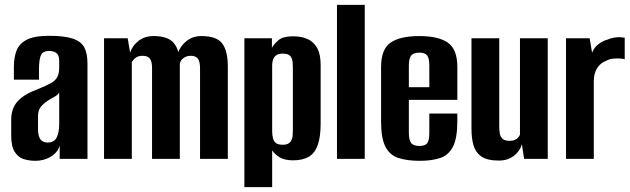

<svg xmlns="http://www.w3.org/2000/svg" viewBox="-20 -652 2587 788"><path d="M126 8Q100 8 77.5 1Q55 -6 40.5 -28.5Q26 -51 26 -95V-161Q26 -208 53.5 -237.5Q81 -267 140 -288Q171 -301 189 -311Q207 -321 215 -335.5Q223 -350 223 -375V-402Q223 -418 218 -426.5Q213 -435 203.5 -439Q194 -443 182 -443Q156 -443 148 -425.5Q140 -408 140 -367V-325H37V-378Q37 -415 47.5 -443.5Q58 -472 89 -488.5Q120 -505 182 -505Q245 -505 279 -493.5Q313 -482 326 -457.5Q339 -433 339 -391V0H225V-55Q217 -26 188.5 -9Q160 8 126 8ZM175 -67Q202 -67 212.5 -87.5Q223 -108 223 -145V-272Q217 -262 203 -254.5Q189 -247 175 -238Q156 -225 146 -211.5Q136 -198 136 -174V-123Q136 -102 141 -89.5Q146 -77 155 -72Q164 -67 175 -67Z M407 0V-495H504L514 -436Q524 -466 549.5 -485Q575 -504 609 -504Q665 -504 689 -480Q713 -456 716 -410H704Q710 -450 738 -477Q766 -504 806 -504Q870 -504 892.5 -473Q915 -442 915 -379V0H801V-371Q801 -400 792 -411.5Q783 -423 763 -423Q746 -423 733.5 -414Q721 -405 718 -391V0H604V-374Q604 -400 595 -411.5Q586 -423 565 -423Q548 -423 537.5 -415.5Q527 -408 521 -397V0Z M983 116V-495H1096V-456Q1106 -473 1124 -488Q1142 -503 1183 -503Q1218 -503 1243 -491.5Q1268 -480 1282 -454.5Q1296 -429 1296 -385V-145Q1296 -90 1284 -56.5Q1272 -23 1247 -8.5Q1222 6 1183 6Q1148 6 1127.5 -6.5Q1107 -19 1097 -35V116ZM1140 -58Q1155 -58 1163 -62.5Q1171 -67 1175.5 -75Q1180 -83 1181 -93.5Q1182 -104 1182 -117V-373Q1182 -386 1181 -397Q1180 -408 1175.5 -416Q1171 -424 1163 -428Q1155 -432 1140 -432Q1126 -432 1117.5 -427.5Q1109 -423 1104.5 -415.5Q1100 -408 1098.5 -399Q1097 -390 1097 -383V-114Q1097 -97 1100.5 -84Q1104 -71 1113 -64.5Q1122 -58 1140 -58Z M1363 0V-632H1477V0Z M1703 8Q1651 8 1615.5 -3.5Q1580 -15 1562 -49.5Q1544 -84 1544 -154V-377Q1544 -450 1583 -477Q1622 -504 1701 -504Q1779 -504 1818 -477Q1857 -450 1857 -377V-242H1658V-107Q1658 -77 1667.5 -65Q1677 -53 1702 -53Q1725 -53 1733.5 -64.5Q1742 -76 1742 -107V-186H1857V-155Q1857 -85 1839 -50Q1821 -15 1786.5 -3.5Q1752 8 1703 8ZM1658 -294H1742V-383Q1742 -412 1733.5 -424Q1725 -436 1701 -436Q1677 -436 1667.5 -424Q1658 -412 1658 -383Z M2028 7Q1980 7 1956 -9.5Q1932 -26 1923.5 -55Q1915 -84 1915 -124V-495H2029V-131Q2029 -116 2031.5 -103Q2034 -90 2043 -82Q2052 -74 2072 -74Q2085 -74 2093.5 -78Q2102 -82 2107 -88Q2112 -94 2114 -99V-495H2228V0H2131L2122 -60Q2114 -32 2089 -12.5Q2064 7 2028 7Z M2303 0V-495H2400L2410 -436Q2419 -458 2437 -471.5Q2455 -485 2475 -490Q2508 -504 2544 -497V-409Q2542 -410 2528.5 -411.5Q2515 -413 2498 -411.5Q2481 -410 2469 -403Q2444 -394 2430.5 -372Q2417 -350 2417 -319V0Z"/></svg>

Font: Alumni Sans
Style: Bold
Weight: 700
Designer: Robert E. Leuschke
Foundry: Robert E. Leuschke
Version: Version 1.018